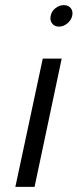

<svg xmlns="http://www.w3.org/2000/svg" viewBox="-20 -730 303 750"><path d="M40 0H115L221 -501H147ZM229 -710Q212 -710 196.5 -698Q181 -686 178 -668Q174 -651 183.5 -638.5Q193 -626 211 -626Q228 -626 243 -638.5Q258 -651 262 -668Q266 -686 256.5 -698Q247 -710 229 -710Z"/></svg>

Font: Advent Pro Medium
Style: Italic
Weight: 500
Italic angle: -12°
Version: Version 3.000